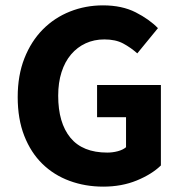

<svg xmlns="http://www.w3.org/2000/svg" viewBox="-20 -684 678 716"><path d="M365 12Q298 12 239.5 -9.5Q181 -31 138 -73Q95 -115 70.5 -177.5Q46 -240 46 -322Q46 -403 71 -466.5Q96 -530 139.5 -574Q183 -618 241 -641Q299 -664 364 -664Q435 -664 486 -638Q537 -612 569 -579L492 -485Q467 -507 439 -522Q411 -537 369 -537Q331 -537 299.5 -522.5Q268 -508 245 -481Q222 -454 209.5 -415Q197 -376 197 -327Q197 -226 242.5 -170.5Q288 -115 380 -115Q400 -115 419 -120Q438 -125 450 -135V-247H342V-367H580V-67Q546 -34 490 -11Q434 12 365 12Z"/></svg>

Font: TypoPRO Source Sans Pro
Style: Bold
Weight: 700
Designer: Paul D. Hunt
Foundry: Adobe Systems Incorporated
Version: Version 2.020;PS 2.000;hotconv 1.0.86;makeotf.lib2.5.63406